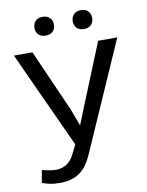

<svg xmlns="http://www.w3.org/2000/svg" viewBox="-97 -959 794 1038"><g transform="rotate(-10 300.0 -440.5)"><path d="M50.3 -6.8Q63 -1.5 88.6 4.4Q114.3 10.3 147.5 10.3Q188 10.3 217 0Q246.1 -10.3 266.6 -27.8Q287.1 -45.4 301.5 -68.6Q315.9 -91.8 327.1 -117.2L588.4 -710.9H483.4L342.8 -364.7L307.6 -277.3L272.9 -370.6L122.6 -710.9H21L264.2 -180.7L243.7 -139.2Q237.3 -125.5 228.5 -111.8Q219.7 -98.1 207 -87.4Q194.3 -76.7 177.2 -70.1Q160.2 -63.5 137.7 -63.5Q118.7 -63.5 96.7 -67.9Q74.7 -72.3 62 -75.7ZM156.2 -838.9Q156.2 -816.9 169.7 -802.2Q183.1 -787.6 209.5 -787.6Q235.8 -787.6 249.5 -802.2Q263.2 -816.9 263.2 -838.9Q263.2 -860.8 249.5 -875.7Q235.8 -890.6 209.5 -890.6Q183.1 -890.6 169.7 -875.7Q156.2 -860.8 156.2 -838.9ZM366.2 -837.9Q366.2 -816.4 379.6 -801.5Q393.1 -786.6 419.4 -786.6Q445.8 -786.6 459.5 -801.5Q473.1 -816.4 473.1 -837.9Q473.1 -859.9 459.5 -875Q445.8 -890.1 419.4 -890.1Q393.1 -890.1 379.6 -875Q366.2 -859.9 366.2 -837.9Z"/></g></svg>

Font: RobotoMono Nerd Font
Style: Regular
Weight: 400
Monospace: yes
Designer: Google
Version: Version 3.000;Nerd Fonts 3.2.1